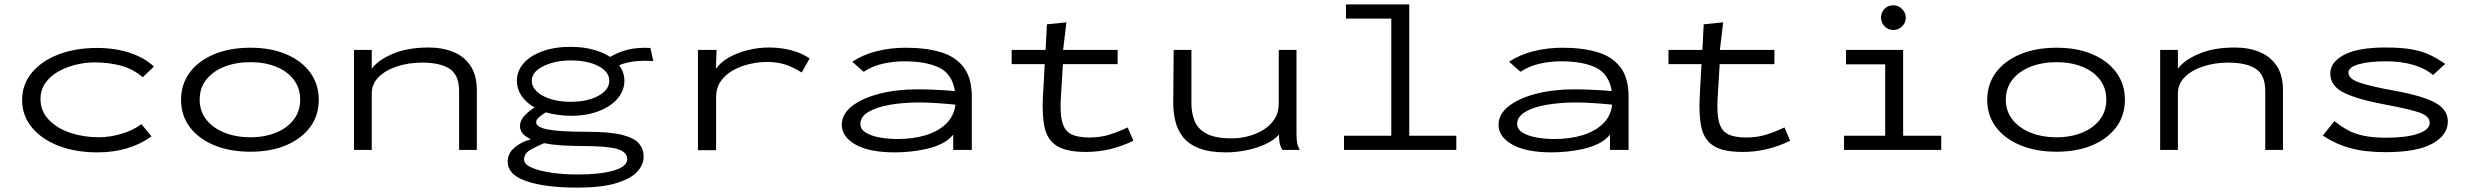

<svg xmlns="http://www.w3.org/2000/svg" viewBox="-20 -685 11290 877"><path d="M425 11Q325 11 247.5 -19Q170 -49 125.5 -103Q81 -157 81 -228Q81 -299 125 -352.5Q169 -406 246.5 -436Q324 -466 423 -466Q506 -466 573.5 -443.5Q641 -421 683 -381L632 -332Q588 -370 532.5 -385Q477 -400 411 -400Q368 -400 324.5 -389Q281 -378 245 -357.5Q209 -337 187 -305.5Q165 -274 165 -233Q165 -178 202.5 -138.5Q240 -99 301 -78.5Q362 -58 431 -58Q482 -58 535.5 -74Q589 -90 626 -118L672 -62Q570 11 425 11Z M1124 8Q1029 8 957.5 -22Q886 -52 846.5 -105Q807 -158 807 -229Q807 -300 846.5 -353.5Q886 -407 957.5 -437Q1029 -467 1124 -467Q1218 -467 1288 -437Q1358 -407 1397 -353.5Q1436 -300 1436 -229Q1436 -158 1397 -105Q1358 -52 1288 -22Q1218 8 1124 8ZM1124 -58Q1189 -58 1240.5 -79Q1292 -100 1321.5 -138.5Q1351 -177 1351 -230Q1351 -283 1321.5 -321.5Q1292 -360 1240.5 -380.5Q1189 -401 1124 -401Q1058 -401 1005.5 -380.5Q953 -360 922.5 -321.5Q892 -283 892 -230Q892 -177 922.5 -138.5Q953 -100 1005.5 -79Q1058 -58 1124 -58Z M1597 0V-457H1678V-371Q1706 -410 1773.5 -439Q1841 -468 1938 -468Q2001 -468 2051 -447.5Q2101 -427 2129.5 -384Q2158 -341 2158 -272V0H2077V-270Q2077 -342 2034 -370.5Q1991 -399 1908 -399Q1847 -399 1794.5 -382Q1742 -365 1710 -333.5Q1678 -302 1678 -258V0Z M2586 -156Q2524 -157 2473 -172Q2454 -160 2441.5 -149Q2429 -138 2429 -127Q2429 -103 2485.5 -93Q2542 -83 2663 -83Q2768 -83 2823.5 -68.5Q2879 -54 2899.5 -28.5Q2920 -3 2920 31Q2920 68 2890 100Q2860 132 2793.5 152Q2727 172 2618 172Q2470 172 2384.5 142.5Q2299 113 2299 54Q2299 16 2329 -10Q2359 -36 2405 -49Q2355 -71 2355 -110Q2355 -132 2372.5 -153Q2390 -174 2422 -194Q2383 -216 2362 -247.5Q2341 -279 2341 -316Q2341 -360 2371 -395Q2401 -430 2456.5 -450.5Q2512 -471 2586 -471Q2643 -471 2689 -458.5Q2735 -446 2767 -425Q2806 -448 2849.5 -458.5Q2893 -469 2951 -466L2964 -406Q2921 -409 2881.5 -405Q2842 -401 2808 -387Q2832 -355 2832 -316Q2832 -272 2801.5 -235.5Q2771 -199 2715.5 -177.5Q2660 -156 2586 -156ZM2586 -220Q2664 -220 2713.5 -247.5Q2763 -275 2763 -316Q2763 -357 2713.5 -383Q2664 -409 2586 -409Q2539 -409 2498.5 -397Q2458 -385 2433.5 -364.5Q2409 -344 2409 -316Q2409 -289 2432 -267Q2455 -245 2495.5 -232.5Q2536 -220 2586 -220ZM2374 44Q2374 65 2407 80Q2440 95 2496 103.5Q2552 112 2619 112Q2721 112 2783 94Q2845 76 2845 42Q2845 9 2799.5 -4.5Q2754 -18 2640 -18Q2588 -18 2544 -21Q2500 -24 2465 -31Q2429 -16 2401.5 0Q2374 16 2374 44Z M3168 1V-457H3253L3250 -370Q3271 -401 3310.5 -423Q3350 -445 3397.5 -456.5Q3445 -468 3492 -468Q3546 -468 3594 -455.5Q3642 -443 3678 -418L3642 -354Q3598 -381 3562.5 -391.5Q3527 -402 3484 -402Q3446 -402 3405.5 -393Q3365 -384 3329.5 -364.5Q3294 -345 3272.5 -314.5Q3251 -284 3251 -241V1Z M4068 11Q3951 11 3888 -24.5Q3825 -60 3825 -115Q3825 -164 3872 -200.5Q3919 -237 3997.5 -257Q4076 -277 4170 -277Q4205 -277 4251 -275Q4297 -273 4342 -269Q4329 -348 4269 -376.5Q4209 -405 4110 -405Q4061 -405 4012.5 -394Q3964 -383 3925 -357L3873 -403Q3921 -435 3984 -451Q4047 -467 4118 -467Q4208 -467 4276 -447Q4344 -427 4381.5 -378Q4419 -329 4419 -243V0H4334V-70Q4314 -45 4281.5 -29Q4249 -13 4211 -4.5Q4173 4 4135.5 7.5Q4098 11 4068 11ZM3910 -119Q3910 -94 3935 -79Q3960 -64 3998.5 -57Q4037 -50 4079 -50Q4151 -50 4208.5 -67.5Q4266 -85 4302 -120Q4338 -155 4344 -207Q4305 -211 4259 -214Q4213 -217 4179 -217Q4107 -217 4045.5 -206.5Q3984 -196 3947 -174Q3910 -152 3910 -119Z M4601 -392V-457H4756L4762 -574L4851 -583L4836 -457H5085V-392H4835L4826 -243Q4821 -168 4832 -127.5Q4843 -87 4873 -72Q4903 -57 4956 -57Q5006 -57 5047.5 -70Q5089 -83 5131 -103L5157 -42Q5105 -17 5051.5 -4Q4998 9 4940 9Q4851 9 4807.5 -18.5Q4764 -46 4751.5 -103Q4739 -160 4744 -248L4752 -392Z M5580 11Q5505 11 5457.5 -7.5Q5410 -26 5384.5 -58Q5359 -90 5349 -130.5Q5339 -171 5339 -214L5341 -457H5422V-214Q5422 -168 5437 -131.5Q5452 -95 5492 -74Q5532 -53 5607 -53Q5643 -53 5680.5 -62.5Q5718 -72 5750 -91.5Q5782 -111 5801.5 -141Q5821 -171 5821 -212V-457H5902V-71Q5902 -53 5904.5 -35.5Q5907 -18 5917 0H5838Q5827 -17 5824.5 -35Q5822 -53 5822 -70Q5800 -45 5760 -26.5Q5720 -8 5672.5 1.5Q5625 11 5580 11Z M6119 0V-65H6335V-600H6128V-665H6417V-65H6632V0Z M7068 11Q6951 11 6888 -24.5Q6825 -60 6825 -115Q6825 -164 6872 -200.5Q6919 -237 6997.5 -257Q7076 -277 7170 -277Q7205 -277 7251 -275Q7297 -273 7342 -269Q7329 -348 7269 -376.5Q7209 -405 7110 -405Q7061 -405 7012.5 -394Q6964 -383 6925 -357L6873 -403Q6921 -435 6984 -451Q7047 -467 7118 -467Q7208 -467 7276 -447Q7344 -427 7381.5 -378Q7419 -329 7419 -243V0H7334V-70Q7314 -45 7281.5 -29Q7249 -13 7211 -4.5Q7173 4 7135.5 7.5Q7098 11 7068 11ZM6910 -119Q6910 -94 6935 -79Q6960 -64 6998.5 -57Q7037 -50 7079 -50Q7151 -50 7208.5 -67.5Q7266 -85 7302 -120Q7338 -155 7344 -207Q7305 -211 7259 -214Q7213 -217 7179 -217Q7107 -217 7045.5 -206.5Q6984 -196 6947 -174Q6910 -152 6910 -119Z M7601 -392V-457H7756L7762 -574L7851 -583L7836 -457H8085V-392H7835L7826 -243Q7821 -168 7832 -127.5Q7843 -87 7873 -72Q7903 -57 7956 -57Q8006 -57 8047.5 -70Q8089 -83 8131 -103L8157 -42Q8105 -17 8051.5 -4Q7998 9 7940 9Q7851 9 7807.5 -18.5Q7764 -46 7751.5 -103Q7739 -160 7744 -248L7752 -392Z M8403 0V-65H8591V-391H8412V-457H8673V-65H8847V0ZM8628 -548Q8605 -548 8588.5 -564.5Q8572 -581 8572 -604Q8572 -628 8588 -644.5Q8604 -661 8628 -661Q8651 -661 8668 -644Q8685 -627 8685 -604Q8685 -581 8668 -564.5Q8651 -548 8628 -548Z M9374 8Q9279 8 9207.5 -22Q9136 -52 9096.5 -105Q9057 -158 9057 -229Q9057 -300 9096.5 -353.5Q9136 -407 9207.5 -437Q9279 -467 9374 -467Q9468 -467 9538 -437Q9608 -407 9647 -353.5Q9686 -300 9686 -229Q9686 -158 9647 -105Q9608 -52 9538 -22Q9468 8 9374 8ZM9374 -58Q9439 -58 9490.5 -79Q9542 -100 9571.5 -138.5Q9601 -177 9601 -230Q9601 -283 9571.5 -321.5Q9542 -360 9490.5 -380.5Q9439 -401 9374 -401Q9308 -401 9255.5 -380.5Q9203 -360 9172.5 -321.5Q9142 -283 9142 -230Q9142 -177 9172.5 -138.5Q9203 -100 9255.5 -79Q9308 -58 9374 -58Z M9847 0V-457H9928V-371Q9956 -410 10023.5 -439Q10091 -468 10188 -468Q10251 -468 10301 -447.5Q10351 -427 10379.5 -384Q10408 -341 10408 -272V0H10327V-270Q10327 -342 10284 -370.5Q10241 -399 10158 -399Q10097 -399 10044.5 -382Q9992 -365 9960 -333.5Q9928 -302 9928 -258V0Z M10878 10Q10782 10 10715 -8.5Q10648 -27 10590 -66L10643 -132Q10670 -110 10700.5 -92.5Q10731 -75 10774.5 -65.5Q10818 -56 10881 -56Q10970 -56 11024 -74Q11078 -92 11078 -124Q11078 -154 11033.5 -170Q10989 -186 10882 -206Q10755 -229 10689.5 -260Q10624 -291 10624 -349Q10624 -401 10687 -434.5Q10750 -468 10876 -468Q10948 -468 10996 -459.5Q11044 -451 11079.5 -434Q11115 -417 11149 -393L11093 -342Q11060 -372 11004 -388.5Q10948 -405 10879 -405Q10801 -405 10754 -391.5Q10707 -378 10707 -353Q10707 -325 10758 -307.5Q10809 -290 10926 -269Q11054 -245 11107.5 -213.5Q11161 -182 11161 -130Q11161 -68 11090.5 -29Q11020 10 10878 10Z"/></svg>

Font: Inconsolata ExtraExpanded Thin
Style: Regular
Weight: 100
Width: 8
Monospace: yes
Designer: Raph Levien, Cyreal, Brenton Simpson
Foundry: Raph Levien, Cyreal, Google
Version: Version 3.100; ttfautohint (v1.8.4.7-5d5b)